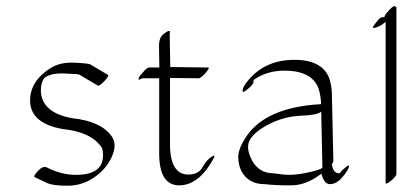

<svg xmlns="http://www.w3.org/2000/svg" viewBox="-20 -575 1312 626"><path d="M132.3 -29.3Q180.7 -4.4 229.5 -4.9Q315.9 -5.4 315.9 -68.4Q315.9 -87.9 311 -94.7Q277.3 -145 184.1 -154.3Q78.1 -173.3 78.1 -247.6Q78.6 -311.5 145.5 -353.5Q176.8 -373 224.1 -370.6Q271.5 -368.2 274.9 -364.7L331.5 -331.1Q336.9 -328.1 320.3 -310.5Q303.7 -293 298.3 -296.4L241.2 -330.1Q240.7 -330.1 238.3 -331.8Q235.8 -333.5 190.7 -335.4Q145.5 -337.4 124.5 -320.8Q110.8 -302.2 113.8 -270.5Q121.6 -206.5 215.8 -189.5Q311 -179.7 345.7 -128.4Q362.3 -103 344.2 -63.2Q326.2 -23.4 287.1 3.4Q248 30.3 200.7 30.5Q153.3 30.8 132.8 21.5Q112.3 12.2 92.8 2.4Q87.9 -1 104.2 -18.1Q120.6 -35.2 132.3 -29.3Z M499.5 -355Q499 -393.1 498.5 -422.9Q498 -452.6 512.5 -463.4Q526.9 -474.1 529.5 -474.1Q532.2 -474.1 533 -473.6Q533.7 -473.1 533.9 -471.9Q534.2 -470.7 534.2 -469.5Q534.2 -468.3 533.7 -466.1Q533.2 -463.9 533.2 -462.4L535.2 -356.4L657.7 -355Q666 -355 650.4 -337.2Q634.8 -319.3 626.5 -319.8Q580.6 -320.3 534.2 -320.8V-105Q534.7 -5.9 593.8 -5.9Q627.4 -5.9 640.1 -29.3Q652.8 -52.7 668.5 -63Q684.1 -73.2 676.8 -59.1Q628.9 29.3 564.2 29.3Q499.5 29.3 499 -73.7V-319.8H443.4Q430.7 -312.5 431.6 -316.9L432.1 -318.4Q432.1 -323.2 437.7 -329.6Q443.4 -335.9 451.7 -345.5Q460 -355 468.3 -355Z M1056.2 25.4Q1036.6 25.4 1027.8 -8.8Q979.5 28.8 930.4 29.3Q881.3 29.8 841.8 25.4Q790.5 25.4 767.1 -17.1Q756.8 -37.6 756.8 -63.7Q756.8 -89.8 781.7 -127.9Q845.7 -225.6 1026.9 -235.4Q1026.4 -260.7 1019 -285.2Q998 -344.7 907.2 -344.7Q850.1 -344.7 807.1 -314.5Q806.2 -312 806.4 -306.4Q806.6 -300.8 788.8 -285.4Q771 -270 771 -278.3Q771 -293 792 -316.4Q847.2 -379.9 939.7 -379.9Q1032.2 -379.9 1054.2 -317.9Q1061.5 -293 1062 -271.5L1066.9 -50.8Q1066.9 -46.4 1062 -40Q1065.4 -9.8 1086.9 -9.8Q1094.2 -19.5 1107.7 -30.3Q1121.1 -41 1117.2 -29.3Q1112.3 -15.6 1094.7 4.6Q1077.1 24.9 1056.2 25.4ZM1027.3 -210.9Q1014.6 -199.7 962.2 -197.8Q909.7 -195.8 862.1 -172.6Q814.5 -149.4 796.6 -122.3Q778.8 -95.2 801.5 -52.5Q824.2 -9.8 873 -9.8Q873 -9.8 904.3 -5.9Q936 -2.4 979 -11.5Q1022 -20.5 1031.2 -27.8Z M1272.5 -8.8Q1272.5 -0.5 1256.1 13.2Q1239.7 26.9 1237.3 22.5V-503.9Q1217.8 -486.3 1199.2 -483.9Q1192.9 -482.9 1197.8 -490.2Q1202.6 -497.6 1211.2 -507.8Q1219.7 -518.1 1225.6 -518.6Q1231.4 -519 1233.4 -520Q1234.4 -522 1235.8 -525.9Q1237.3 -529.8 1250.2 -543.5Q1263.2 -557.1 1267.8 -554.7Q1272.5 -552.2 1272.5 -550.8Z"/></svg>

Font: ML-NILA06
Style: Regular
Weight: 400
Designer: CLT@C-DIT
Version: Version ML-NILA06 1.0